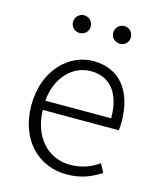

<svg xmlns="http://www.w3.org/2000/svg" viewBox="-114 -829 766 923"><g transform="rotate(15 269.0 -367.5)"><path d="M304 13C381 13 431 -12 474 -39L452 -82C412 -54 367 -36 310 -36C195 -36 118 -127 115 -257H493C495 -270 496 -284 496 -299C496 -455 419 -547 290 -547C169 -547 56 -439 56 -266C56 -91 167 13 304 13ZM115 -303C126 -425 204 -497 291 -497C384 -497 443 -432 443 -303ZM190 -660C215 -660 234 -679 234 -703C234 -728 215 -748 190 -748C165 -748 146 -728 146 -703C146 -679 165 -660 190 -660ZM391 -660C415 -660 434 -679 434 -703C434 -728 415 -748 391 -748C365 -748 346 -728 346 -703C346 -679 365 -660 391 -660Z"/></g></svg>

Font: Source Han Sans SC Light
Style: Regular
Weight: 300
Designer: Ryoko NISHIZUKA (kana & ideographs); Paul D. Hunt (Latin, Greek & Cyrillic); Wenlong ZHANG (bopomofo); Sandoll Communica
Foundry: Adobe Systems Incorporated
Version: Version 1.004;PS 1.004;hotconv 1.0.82;makeotf.lib2.5.63406